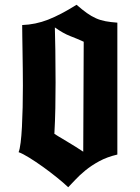

<svg xmlns="http://www.w3.org/2000/svg" viewBox="-20 -757 588 805"><path d="M73 -652Q129 -654 181.5 -674.5Q234 -695 301 -737Q325 -716 344 -702.5Q363 -689 382 -680.5Q401 -672 422.5 -668Q444 -664 472 -662V-109Q429 -99 396 -81Q363 -63 338 -42.5Q313 -22 295.5 -3Q278 16 266 28Q247 10 218.5 -13Q190 -36 160 -57.5Q130 -79 102.5 -96Q75 -113 58 -119Q63 -131 66.5 -159Q70 -187 72 -225Q74 -263 75 -307.5Q76 -352 76 -398Q76 -431 75.5 -468Q75 -505 74.5 -539.5Q74 -574 73.5 -603.5Q73 -633 73 -652ZM331 -582Q305 -594 275 -605.5Q245 -617 210 -642Q211 -608 212 -547Q213 -486 213 -411Q213 -357 212 -303.5Q211 -250 208 -196Q210 -194 224.5 -185.5Q239 -177 258 -165.5Q277 -154 296.5 -142Q316 -130 329 -121Z"/></svg>

Font: New Rocker
Style: Regular
Weight: 400
Designer: Pablo Impallari, Brenda Gallo, Rodrigo Fuenzalida
Foundry: Pablo Impallari, Brenda Gallo, Rodrigo Fuenzalida
Version: Version 1.000; ttfautohint (v0.93) -l 8 -r 50 -G 200 -x 14 -